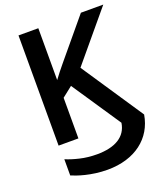

<svg xmlns="http://www.w3.org/2000/svg" viewBox="-169 -822 986 1169"><g transform="rotate(-20 323.5 -237.0)"><path d="M324.2 240.2C502.4 240.2 622.6 146.5 647 0L379.9 -399.9L642.1 -713.9H497.1L288.1 -462.9C265.1 -435.1 240.7 -404.8 221.2 -377.9V-713.9H92.8V0H221.2V-263.2L288.1 -315.9L500 0C486.8 87.9 410.6 129.9 295.9 129.9C257.3 129.9 220.2 126 185.5 117.7C150.4 109.4 121.1 100.1 97.2 89.8V194.8C130.9 209.5 216.8 240.2 324.2 240.2Z"/></g></svg>

Font: Noto Reveo Sans
Style: Regular
Weight: 600
Designer: Monotype Design Team
Foundry: Monotype Imaging Inc.
Version: Version 2.007